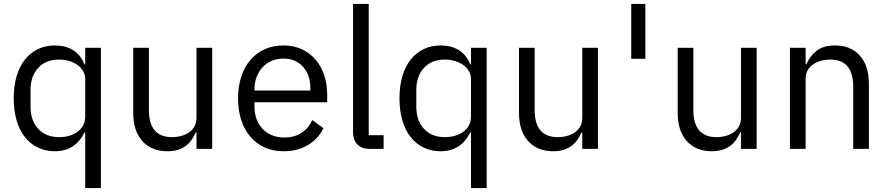

<svg xmlns="http://www.w3.org/2000/svg" viewBox="-20 -760 4535 980"><path d="M415 -84H411Q364 12 260 12Q212 12 173 -7Q134 -26 106.5 -61Q79 -96 64.5 -146Q50 -196 50 -258Q50 -320 64.5 -370Q79 -420 106.5 -455Q134 -490 173 -509Q212 -528 260 -528Q314 -528 352.5 -504.5Q391 -481 411 -432H415V-516H495V200H415ZM282 -60Q309 -60 333.5 -67Q358 -74 376 -87.5Q394 -101 404.5 -120.5Q415 -140 415 -165V-357Q415 -378 404.5 -396.5Q394 -415 376 -428Q358 -441 333.5 -448.5Q309 -456 282 -456Q214 -456 175 -413.5Q136 -371 136 -302V-214Q136 -145 175 -102.5Q214 -60 282 -60Z M983 -84H979Q971 -66 959.5 -48.5Q948 -31 931 -17.5Q914 -4 890 4Q866 12 834 12Q754 12 707 -39.5Q660 -91 660 -185V-516H740V-199Q740 -60 858 -60Q882 -60 904.5 -66Q927 -72 944.5 -84Q962 -96 972.5 -114.5Q983 -133 983 -159V-516H1063V0H983Z M1427 12Q1374 12 1331.5 -7Q1289 -26 1258.5 -61.5Q1228 -97 1211.5 -146.5Q1195 -196 1195 -258Q1195 -319 1211.5 -369Q1228 -419 1258.5 -454.5Q1289 -490 1331.5 -509Q1374 -528 1427 -528Q1479 -528 1520 -509Q1561 -490 1590 -456.5Q1619 -423 1634.5 -377Q1650 -331 1650 -276V-238H1279V-214Q1279 -181 1289.5 -152.5Q1300 -124 1319.5 -103Q1339 -82 1367.5 -70Q1396 -58 1432 -58Q1481 -58 1517.5 -81Q1554 -104 1574 -147L1631 -106Q1606 -53 1553 -20.5Q1500 12 1427 12ZM1427 -461Q1394 -461 1367 -449.5Q1340 -438 1320.5 -417Q1301 -396 1290 -367.5Q1279 -339 1279 -305V-298H1564V-309Q1564 -378 1526.5 -419.5Q1489 -461 1427 -461Z M1867 0Q1825 0 1803.5 -23.5Q1782 -47 1782 -83V-740H1862V-70H1938V0Z M2384 -84H2380Q2333 12 2229 12Q2181 12 2142 -7Q2103 -26 2075.5 -61Q2048 -96 2033.5 -146Q2019 -196 2019 -258Q2019 -320 2033.5 -370Q2048 -420 2075.5 -455Q2103 -490 2142 -509Q2181 -528 2229 -528Q2283 -528 2321.5 -504.5Q2360 -481 2380 -432H2384V-516H2464V200H2384ZM2251 -60Q2278 -60 2302.5 -67Q2327 -74 2345 -87.5Q2363 -101 2373.5 -120.5Q2384 -140 2384 -165V-357Q2384 -378 2373.5 -396.5Q2363 -415 2345 -428Q2327 -441 2302.5 -448.5Q2278 -456 2251 -456Q2183 -456 2144 -413.5Q2105 -371 2105 -302V-214Q2105 -145 2144 -102.5Q2183 -60 2251 -60Z M2952 -84H2948Q2940 -66 2928.5 -48.5Q2917 -31 2900 -17.5Q2883 -4 2859 4Q2835 12 2803 12Q2723 12 2676 -39.5Q2629 -91 2629 -185V-516H2709V-199Q2709 -60 2827 -60Q2851 -60 2873.5 -66Q2896 -72 2913.5 -84Q2931 -96 2941.5 -114.5Q2952 -133 2952 -159V-516H3032V0H2952Z M3202 -460V-740H3274V-460Z M3762 -84H3758Q3750 -66 3738.5 -48.5Q3727 -31 3710 -17.5Q3693 -4 3669 4Q3645 12 3613 12Q3533 12 3486 -39.5Q3439 -91 3439 -185V-516H3519V-199Q3519 -60 3637 -60Q3661 -60 3683.5 -66Q3706 -72 3723.5 -84Q3741 -96 3751.5 -114.5Q3762 -133 3762 -159V-516H3842V0H3762Z M4012 0V-516H4092V-432H4096Q4115 -476 4149.5 -502Q4184 -528 4242 -528Q4322 -528 4368.5 -476.5Q4415 -425 4415 -331V0H4335V-317Q4335 -456 4218 -456Q4194 -456 4171.5 -450Q4149 -444 4131 -432Q4113 -420 4102.5 -401.5Q4092 -383 4092 -358V0Z"/></svg>

Font: IBM Plex Sans KR
Style: Regular
Weight: 400
Designer: Mike Abbink; Paul van der Laan; Pieter van Rosmalen; Wujin Sim; Chorong Kim; Dohee Lee;
Foundry: Sandoll Inc.
Version: Version 1.000